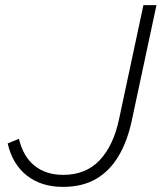

<svg xmlns="http://www.w3.org/2000/svg" viewBox="-20 -720 632 751"><path d="M226 11Q142 11 85.5 -33Q29 -77 10 -159L54 -177Q71 -107 115.5 -71.5Q160 -36 227 -36Q315 -36 369 -92.5Q423 -149 445 -251L541 -700H592L496 -251Q479 -169 444 -110Q409 -51 355.5 -20Q302 11 226 11Z"/></svg>

Font: Red Hat Text
Style: Italic
Weight: 300
Italic angle: -12°
Designer: Pentagram, MCKL
Foundry: Pentagram, MCKL
Version: Version 1.023